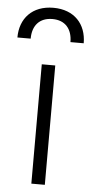

<svg xmlns="http://www.w3.org/2000/svg" viewBox="-107 -818 406 851"><g transform="rotate(5 95.5 -392.5)"><path d="M7 -640C7 -699 39 -735 96 -735C152 -735 184 -699 184 -640H243C243 -725 189 -785 96 -785C2 -785 -52 -725 -52 -640ZM126 0V-531H66V0Z"/></g></svg>

Font: Plus Jakarta Sans Light
Style: Regular
Weight: 300
Designer: Gumpita Rahayu
Foundry: Tokotype
Version: Version 2.071;gftools[0.9.30]